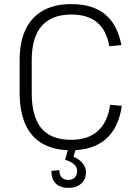

<svg xmlns="http://www.w3.org/2000/svg" viewBox="-20 -727 672 938"><path d="M327 7Q245 7 189 -24.5Q133 -56 104.5 -118.5Q76 -181 76 -273V-434Q76 -522 105 -583Q134 -644 190.5 -675.5Q247 -707 328 -707Q433 -707 493.5 -657Q554 -607 573 -507L514 -501Q500 -580 454 -618Q408 -656 329 -656Q233 -656 184 -600.5Q135 -545 135 -433V-273Q135 -156 182.5 -100Q230 -44 328 -44Q410 -44 458 -87Q506 -130 518 -215L575 -210Q560 -103 497.5 -48Q435 7 327 7ZM316 191Q275 191 253 170Q231 149 231 108L270 104Q270 127 281.5 139.5Q293 152 313 152Q334 152 345.5 140Q357 128 357 108Q357 90 342 76Q327 62 298 54L313 1H350L339 39Q367 50 383.5 70.5Q400 91 400 115Q400 149 376.5 170Q353 191 316 191Z"/></svg>

Font: Pathway Extreme 28pt ExtraLight
Style: Regular
Weight: 250
Designer: Eduardo Rodriguez Tunni
Foundry: Eduardo Rodriguez Tunni
Version: Version 1.001;gftools[0.9.26]